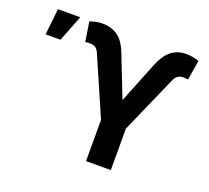

<svg xmlns="http://www.w3.org/2000/svg" viewBox="-125 -893 1141 1049"><g transform="rotate(20 445.5 -368.5)"><path d="M472.7 0V-239.7L325.2 -578.1Q317.9 -594.7 305.7 -603.3Q293.5 -611.8 275.9 -611.8Q269 -611.8 258.8 -611.1Q248.5 -610.4 246.1 -609.9L228.5 -723.6Q244.6 -729 262.5 -733.2Q280.3 -737.3 301.3 -737.3Q351.1 -737.3 388.9 -712.2Q426.8 -687 453.1 -618.2L545.9 -381.3L639.2 -614.3Q663.1 -676.3 699 -706.8Q734.9 -737.3 789.1 -737.3Q808.1 -737.3 827.4 -733.4Q846.7 -729.5 862.8 -724.6L844.2 -609.9Q841.8 -610.4 831.8 -611.1Q821.8 -611.8 814.9 -611.8Q796.4 -611.8 784.2 -602.5Q772 -593.3 765.1 -578.1L616.7 -241.2V0ZM28.3 -575.2 44.9 -727.5H174.3L114.7 -575.2Z"/></g></svg>

Font: Inter 24pt
Style: Bold
Weight: 700
Designer: Rasmus Andersson
Foundry: rsms
Version: Version 4.001;git-66647c0bb